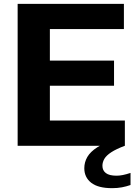

<svg xmlns="http://www.w3.org/2000/svg" viewBox="-20 -760 712 1001"><path d="M72 0V-740H626V-608.5H240V-131.5H631V0ZM163.5 -313V-444H574.5V-313ZM564.5 221Q491.5 221 455.5 192.8Q419.5 164.5 419.5 117Q419.5 86 435.2 58.5Q451 31 487.8 7.5Q524.5 -16 588 -35L631 0Q585.5 17 560 33.8Q534.5 50.5 524.2 68Q514 85.5 514 104.5Q514 128.5 531.8 142.2Q549.5 156 587.5 156Q603 156 620.5 152.5Q638 149 660.5 141.5V204.5Q639.5 212 616 216.5Q592.5 221 564.5 221Z"/></svg>

Font: Encode Sans SC SemiExpanded
Style: Bold
Weight: 700
Width: 6
Designer: Multiple Designers
Foundry: Impallari Type
Version: Version 3.002